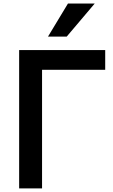

<svg xmlns="http://www.w3.org/2000/svg" viewBox="-20 -1052 633 1072"><path d="M86.9 0V-772.5H567.4V-662.1H214.8V0ZM248 -847.7 359.4 -1032.2H508.8L352.5 -847.7Z"/></svg>

Font: Gothic A1
Style: Bold
Weight: 700
Version: Version 2.50